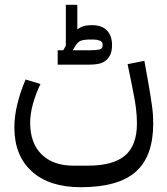

<svg xmlns="http://www.w3.org/2000/svg" viewBox="-20 -622 697 802"><path d="M317 160Q186 160 113 94Q40 28 40 -90Q40 -136 52.5 -187.5Q65 -239 87 -290L149 -271Q130 -232 118 -189.5Q106 -147 106 -109Q106 -24 154 23Q202 70 287 70H347Q453 70 502.5 27.5Q552 -15 552 -106Q552 -122 551 -138Q550 -154 547.5 -173.5Q545 -193 540.5 -217Q536 -241 530 -271L513 -354L583 -368L598 -285Q604 -252 608 -226Q612 -200 615 -179Q618 -158 619 -140Q620 -122 620 -106Q620 31 547 95.5Q474 160 317 160ZM221 -412H244L255 -431V-602H303V-499Q314 -508 328.5 -512.5Q343 -517 364 -517Q406 -517 427 -494.5Q448 -472 448 -434Q448 -408 440 -392Q432 -376 419 -367Q406 -358 389.5 -355Q373 -352 356 -352H221ZM285 -414 286 -412H356Q380 -412 394.5 -415Q409 -418 409 -434Q409 -448 396.5 -452.5Q384 -457 369 -457H359Q330 -457 317 -451.5Q304 -446 294 -429Z"/></svg>

Font: IBM Plex Sans Arabic
Style: Regular
Weight: 400
Designer: Mike Abbink, Paul van der Laan, Pieter van Rosmalen, Wael Morcos, Khajak Apelian
Foundry: Bold Monday
Version: Version 1.1